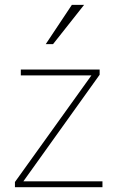

<svg xmlns="http://www.w3.org/2000/svg" viewBox="-20 -777 485 797"><path d="M42 0V-21.5L359.4 -463.9H66.4V-488.3H393.6V-466.8L77.1 -24.4H405.3V0ZM169.9 -593.8 278.3 -756.8H329.1L200.2 -593.8Z"/></svg>

Font: Gothic A1 Thin
Style: Regular
Weight: 250
Designer: HanYang I&C Co.,Ltd.
Foundry: HanYang I&C Co.,Ltd.
Version: Version 2.50